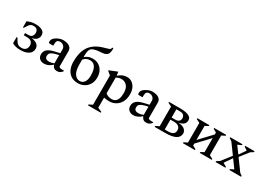

<svg xmlns="http://www.w3.org/2000/svg" viewBox="12 -1758 4191 3004"><g transform="rotate(30 2107.5 -256.0)"><path d="M205 -28Q250 -28 277 -52.5Q304 -77 304 -126Q304 -166 278 -191.5Q252 -217 196 -217H140V-257H197Q244 -257 264 -281Q284 -305 284 -342Q284 -379 264 -400Q244 -421 200 -421Q168 -421 149.5 -408.5Q131 -396 114 -369L81 -317H67V-428Q96 -442 133 -451.5Q170 -461 217 -461Q258 -461 296 -451.5Q334 -442 358 -419Q382 -396 382 -353Q382 -315 355.5 -283.5Q329 -252 267 -241Q336 -233 371.5 -203Q407 -173 407 -127Q407 -60 351.5 -25Q296 10 209 10Q154 10 122 1Q90 -8 57 -25V-137H72L102 -87Q120 -57 142.5 -42.5Q165 -28 205 -28Z M632 10Q584 10 552.5 -18.5Q521 -47 521 -97Q521 -146 556.5 -181.5Q592 -217 680 -238L775 -260V-330Q775 -366 748.5 -390Q722 -414 687 -414Q650 -414 635.5 -395Q621 -376 621 -343V-311L616 -306H561Q546 -306 540.5 -311.5Q535 -317 535 -335Q535 -357 548.5 -379.5Q562 -402 590 -419Q620 -438 651 -449.5Q682 -461 717 -461Q755 -461 790.5 -450.5Q826 -440 848 -415Q870 -390 870 -348V-69Q877 -62 889.5 -57Q902 -52 924 -52H959L963 -50V-44Q951 -23 926.5 -6.5Q902 10 867 10Q833 10 812 -6.5Q791 -23 782 -52H775Q749 -26 711.5 -8Q674 10 632 10ZM612 -119Q612 -57 685 -57Q707 -57 727.5 -61.5Q748 -66 775 -77V-225Q703 -211 668 -195Q633 -179 622.5 -160.5Q612 -142 612 -119Z M1434 -742H1452L1456 -738V-722Q1456 -682 1445.5 -654Q1435 -626 1407.5 -610Q1380 -594 1329 -591Q1274 -588 1243 -582.5Q1212 -577 1195.5 -570.5Q1179 -564 1166 -557Q1130 -534 1123 -462Q1121 -447 1121 -428.5Q1121 -410 1121 -388Q1144 -411 1178.5 -426Q1213 -441 1263 -441Q1320 -441 1366 -414.5Q1412 -388 1439.5 -338Q1467 -288 1467 -217Q1467 -146 1436.5 -95Q1406 -44 1355 -17Q1304 10 1244 10Q1168 10 1118 -24Q1068 -58 1043 -117Q1018 -176 1018 -250Q1018 -323 1031.5 -389.5Q1045 -456 1080 -513Q1115 -570 1180 -613.5Q1245 -657 1347 -683Q1384 -693 1403 -700.5Q1422 -708 1428 -717Q1434 -726 1434 -742ZM1121 -259Q1121 -145 1158.5 -89.5Q1196 -34 1256 -34Q1300 -34 1332 -73Q1364 -112 1364 -198Q1364 -252 1352 -297.5Q1340 -343 1311 -370.5Q1282 -398 1232 -398Q1167 -398 1121 -343Z M1558 230V214L1622 182V-346L1561 -397V-405L1699 -461H1706L1714 -400H1721Q1758 -432 1793 -446.5Q1828 -461 1869 -461Q1918 -461 1957 -435Q1996 -409 2019 -361.5Q2042 -314 2042 -247Q2042 -166 2011 -108.5Q1980 -51 1928 -20.5Q1876 10 1813 10Q1759 10 1716 0V182L1789 214V230ZM1808 -389Q1760 -389 1716 -362V-78Q1742 -56 1770.5 -47.5Q1799 -39 1834 -39Q1864 -39 1890 -56Q1916 -73 1931.5 -111.5Q1947 -150 1947 -215Q1947 -276 1928 -314Q1909 -352 1877.5 -370.5Q1846 -389 1808 -389Z M2245 10Q2197 10 2165.5 -18.5Q2134 -47 2134 -97Q2134 -146 2169.5 -181.5Q2205 -217 2293 -238L2388 -260V-330Q2388 -366 2361.5 -390Q2335 -414 2300 -414Q2263 -414 2248.5 -395Q2234 -376 2234 -343V-311L2229 -306H2174Q2159 -306 2153.5 -311.5Q2148 -317 2148 -335Q2148 -357 2161.5 -379.5Q2175 -402 2203 -419Q2233 -438 2264 -449.5Q2295 -461 2330 -461Q2368 -461 2403.5 -450.5Q2439 -440 2461 -415Q2483 -390 2483 -348V-69Q2490 -62 2502.5 -57Q2515 -52 2537 -52H2572L2576 -50V-44Q2564 -23 2539.5 -6.5Q2515 10 2480 10Q2446 10 2425 -6.5Q2404 -23 2395 -52H2388Q2362 -26 2324.5 -8Q2287 10 2245 10ZM2225 -119Q2225 -57 2298 -57Q2320 -57 2340.5 -61.5Q2361 -66 2388 -77V-225Q2316 -211 2281 -195Q2246 -179 2235.5 -160.5Q2225 -142 2225 -119Z M2693 -403 2629 -435V-451H2830Q2891 -451 2937.5 -441.5Q2984 -432 3010.5 -410Q3037 -388 3037 -349Q3037 -311 3010.5 -283Q2984 -255 2920 -244Q3005 -235 3037 -203Q3069 -171 3069 -135Q3069 0 2822 0H2629V-16L2693 -48ZM2852 -408H2787V-259H2849Q2897 -259 2918 -279.5Q2939 -300 2939 -332Q2939 -364 2919 -386Q2899 -408 2852 -408ZM2848 -221H2787V-43H2844Q2909 -43 2937.5 -65Q2966 -87 2966 -128Q2966 -171 2938 -196Q2910 -221 2848 -221Z M3204 -403 3140 -435V-451H3357V-435L3298 -403V-149L3504 -368V-403L3445 -435V-451H3662V-435L3599 -403V-48L3662 -16V0H3445V-16L3504 -48V-303L3298 -84V-48L3357 -16V0H3140V-16L3204 -48Z M3730 0V-16L3784 -50L3916 -220L3781 -405L3734 -435V-451H3956V-435L3891 -406V-400L3980 -279L4060 -394V-400L4005 -435V-451H4174V-435L4121 -401L4002 -249L4150 -46L4191 -16V0H3980V-16L4039 -45V-51L3938 -189L3847 -57V-51L3908 -16V0Z"/></g></svg>

Font: Spectral Medium
Style: Regular
Weight: 500
Designer: Jean-Baptiste Levee
Foundry: Production Type
Version: Version 2.001